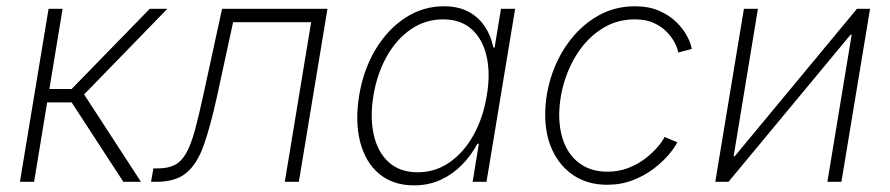

<svg xmlns="http://www.w3.org/2000/svg" viewBox="-20 -570 2790 602"><path d="M42.5 0 132.3 -542.5H176.3L134.8 -291H204.6L449.7 -542.5H504.9L243.7 -273.9L421.9 0H366.7L204.6 -249H127.9L86.9 0Z M453.6 0 460.9 -42H475.1Q507.3 -42 528.3 -53Q549.3 -64 564 -90.1Q578.6 -116.2 591.1 -161.6Q603.5 -207 618.2 -275.4L676.3 -542.5H1006.8L917 0H873L955.6 -500.5H710.9L659.7 -264.6Q639.6 -173.3 618.9 -114.7Q598.1 -56.2 564.5 -28.1Q530.8 0 471.7 0Z M1278.3 11.2Q1212.4 11.2 1169.2 -24.7Q1126 -60.5 1109.4 -124.3Q1092.8 -188 1106 -270Q1119.6 -352.1 1157.7 -415.3Q1195.8 -478.5 1251 -514.4Q1306.2 -550.3 1371.6 -550.3Q1418 -550.3 1450 -532.7Q1481.9 -515.1 1501 -485.6Q1520 -456.1 1526.9 -420.9H1530.8L1550.8 -542.5H1595.2L1505.4 0H1461.9L1481.4 -119.1H1476.6Q1458 -83.5 1429 -53.7Q1399.9 -23.9 1362.1 -6.3Q1324.2 11.2 1278.3 11.2ZM1289.6 -29.8Q1344.7 -29.8 1389.6 -61Q1434.6 -92.3 1464.8 -146.7Q1495.1 -201.2 1506.3 -270.5Q1518.1 -339.8 1505.6 -393.8Q1493.2 -447.8 1458.7 -478.5Q1424.3 -509.3 1369.1 -509.3Q1313.5 -509.3 1268.1 -478Q1222.7 -446.8 1192.4 -392.6Q1162.1 -338.4 1150.9 -270.5Q1139.6 -202.1 1151.9 -147.5Q1164.1 -92.8 1199 -61.3Q1233.9 -29.8 1289.6 -29.8Z M1883.8 9.3Q1823.7 9.3 1779.8 -19.3Q1735.8 -47.9 1712.2 -98.4Q1688.5 -148.9 1689.5 -215.3Q1690.4 -277.8 1710.9 -337.6Q1731.4 -397.5 1769 -445.6Q1806.6 -493.7 1857.7 -522Q1908.7 -550.3 1970.7 -550.3Q2014.6 -550.3 2046.9 -536.1Q2079.1 -522 2100.8 -500.5Q2122.6 -479 2134.5 -456.3Q2146.5 -433.6 2148.9 -416.5L2106.4 -405.3Q2105 -417.5 2096.2 -434.8Q2087.4 -452.1 2071.3 -469.2Q2055.2 -486.3 2030.3 -497.8Q2005.4 -509.3 1970.2 -509.3Q1916.5 -509.3 1873 -483.4Q1829.6 -457.5 1798.8 -414.8Q1768.1 -372.1 1751.2 -319.3Q1734.4 -266.6 1733.4 -213.4Q1732.9 -159.2 1750.2 -118.4Q1767.6 -77.6 1801.8 -54.7Q1835.9 -31.7 1884.8 -31.7Q1920.9 -31.7 1951.4 -43.9Q1981.9 -56.2 2004.9 -74.2Q2027.8 -92.3 2043 -110.4Q2058.1 -128.4 2063.5 -140.6L2103.5 -124Q2095.2 -106.9 2076.2 -84.5Q2057.1 -62 2028.8 -40.5Q2000.5 -19 1963.9 -4.9Q1927.2 9.3 1883.8 9.3Z M2618.2 0H2574.2L2650.4 -461.4H2647L2264.2 0H2222.7L2312.5 -542.5H2356.4L2280.3 -80.1H2283.7L2667 -542.5H2708Z"/></svg>

Font: Inter 16pt ExtraLight
Style: Italic
Weight: 250
Italic angle: -9.3988°
Version: Version 4.001;git-66647c0bb